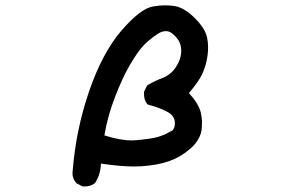

<svg xmlns="http://www.w3.org/2000/svg" viewBox="-20 -626 1040 705"><path d="M246.1 9.8Q246.1 4.9 247.1 -1Q258.8 -149.4 307.1 -290.5Q355.5 -431.6 425.8 -513.7Q497.1 -595.7 543 -602.5Q565.4 -606.4 585.4 -606.4Q605.5 -606.4 623 -603.5Q658.2 -596.7 695.3 -559.6Q732.4 -522.5 740.2 -489.3Q744.1 -469.7 744.1 -453.1Q744.1 -403.3 723.6 -356.4Q710.9 -328.1 673.8 -284.2Q708 -247.1 716.8 -214.8Q721.7 -193.4 721.7 -176.3Q721.7 -159.2 719.7 -145.5Q713.9 -115.2 686.5 -86.9L678.7 -80.1Q644.5 -49.8 602.1 -34.7Q559.6 -19.5 500 -15.6Q487.3 -14.6 472.7 -14.6Q422.9 -14.6 350.6 -25.4Q349.6 13.7 329.1 45.9Q313.5 58.6 292 58.6Q289.1 58.6 283.2 58.6L260.7 46.9Q246.1 30.3 246.1 9.8ZM622.1 -173.8Q622.1 -200.2 596.7 -213.9Q567.4 -230.5 522.5 -242.2L520.5 -244.1Q508.8 -258.8 508.8 -280.3Q508.8 -283.2 508.8 -289.1L520.5 -312.5Q549.8 -330.1 577.1 -339.8Q615.2 -354.5 634.8 -395.5Q645.5 -417 645.5 -438.5Q645.5 -460.9 635.7 -477.5Q627 -491.2 611.3 -503.9Q601.6 -511.7 588.9 -511.7Q575.2 -511.7 559.6 -502Q523.4 -477.5 503.4 -455.1Q483.4 -432.6 456.5 -386.7Q429.7 -340.8 402.3 -270Q375 -199.2 363.3 -128.9Q420.9 -110.4 464.8 -110.4Q473.6 -110.4 481.4 -111.3Q534.2 -116.2 557.6 -122.6Q581.1 -128.9 604.5 -142.6Q610.4 -144.5 614.3 -148.4Q622.1 -156.2 622.1 -173.8Z"/></svg>

Font: JasonHandwriting2
Style: SemiBold
Weight: 600
Version: Version 1.04.7